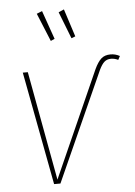

<svg xmlns="http://www.w3.org/2000/svg" viewBox="-55 -833 617 876"><g transform="rotate(-5 253.5 -395.5)"><path d="M59 -519H82L174 -19L391 -506Q406 -538 422 -552.5Q438 -567 465 -567Q487 -567 507 -556L498 -539Q482 -547 465 -547Q447 -547 435 -536.5Q423 -526 411 -501L186 0H157ZM171 -791 217 -660 199 -652 146 -781ZM271 -790 312 -663 294 -656 246 -779Z"/></g></svg>

Font: Fira Sans Condensed Thin
Style: Italic
Weight: 250
Width: 3
Italic angle: -8°
Designer: Carrois Corporate & Edenspiekermann AG
Foundry: Carrois Corporate GbR & Edenspiekermann AG
Version: Version 4.203